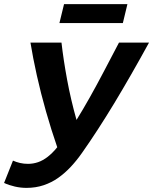

<svg xmlns="http://www.w3.org/2000/svg" viewBox="-21 -900 744 933"><path d="M107.5 13Q79.5 13 51.4 6.6Q23.2 0.2 -1.2 -11L42 -119.5Q57.5 -112.5 76 -108.1Q94.5 -103.8 115 -103.8Q140.2 -103.8 163.9 -111.9Q187.5 -120 210.9 -138.1Q234.2 -156.2 257.2 -184.5Q228 -269 202.6 -358.1Q177.2 -447.2 158 -533.6Q138.8 -620 127 -693H277.8Q287.2 -609.8 305.1 -512.9Q323 -416 350.8 -317.2Q382.2 -367.8 415.5 -427Q448.8 -486.2 484 -553.4Q519.2 -620.5 557.2 -693H703.2Q659.8 -613.8 617.5 -540Q575.2 -466.2 534.8 -399.2Q494.2 -332.2 455 -271.8Q415.8 -211.2 377.5 -157Q352.5 -121.2 323.9 -90.4Q295.2 -59.5 262.5 -36.2Q229.8 -13 191.1 0Q152.5 13 107.5 13ZM267.8 -788 290.2 -880H598.2L576 -788Z"/></svg>

Font: Ubuntu Sans
Style: Italic
Weight: 400
Italic angle: -13.5°
Designer: Dalton Maag Ltd
Foundry: Dalton Maag Ltd
Version: Version 1.006